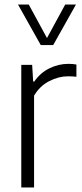

<svg xmlns="http://www.w3.org/2000/svg" viewBox="-20 -828 364 848"><path d="M74 0V-541.5H122L126.5 -468H131.5Q158.5 -507 198.8 -526.5Q239 -546 282 -546Q301.5 -546 317.5 -543V-489Q308 -490 299.2 -490.5Q290.5 -491 279.5 -491Q239 -491 197.2 -469.5Q155.5 -448 130.5 -405.5V0ZM160 -629 59.5 -808H107L187.5 -660L268 -808H315.5L215 -629Z"/></svg>

Font: Encode Sans Semi Condensed Light
Style: Regular
Weight: 300
Width: 4
Designer: Multiple Designers
Foundry: Impallari Type
Version: Version 3.000; ttfautohint (v1.8.3) -l 8 -r 50 -G 200 -x 14 